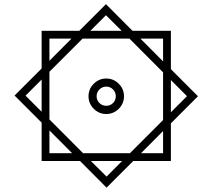

<svg xmlns="http://www.w3.org/2000/svg" viewBox="-20 -739 1012 914"><path d="M360.8 27.3H178.2V-155.3L49.3 -284.2L178.2 -413.1V-592.3H357.4L484.4 -719.2L610.8 -592.3H793.5V-409.7L922.4 -280.8L793.5 -151.9V27.3H614.3L487.3 154.3ZM410.2 -592.3H559.1L484.4 -666.5ZM756.3 -446.8V-555.2H648.4ZM215.3 -449.7 320.3 -555.2H215.3ZM215.3 -397.5V-170.4L375.5 -9.8H598.6L756.3 -167.5V-394.5L596.2 -555.2H373ZM401.4 -280.8Q401.4 -315.4 426.3 -340.3Q451.2 -365.2 485.8 -365.2Q520.5 -365.2 545.4 -340.3Q570.3 -315.4 570.3 -280.8Q570.3 -246.1 545.4 -221.2Q520.5 -196.3 485.8 -196.3Q451.2 -196.3 426.3 -221.2Q401.4 -246.1 401.4 -280.8ZM178.2 -360.4 101.6 -283.7 178.2 -207ZM793.5 -357.9V-204.6L870.1 -281.2ZM439.9 -280.8Q439.9 -261.7 453.4 -248.5Q466.8 -235.4 485.8 -235.4Q504.9 -235.4 518.1 -248.5Q531.2 -261.7 531.2 -280.8Q531.2 -299.8 518.1 -313.2Q504.9 -326.7 485.8 -326.7Q466.8 -326.7 453.4 -313.2Q439.9 -299.8 439.9 -280.8ZM215.3 -118.2V-9.8H323.2ZM651.4 -9.8H756.3V-115.2ZM561.5 27.3H412.6L487.3 101.6Z"/></svg>

Font: Vazir Black FD
Style: Black-FD
Weight: 900
Designer: Saber Rastikerdar
Foundry: Saber Rastikerdar
Version: Version 30.0.0